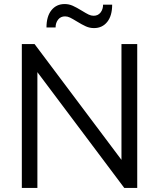

<svg xmlns="http://www.w3.org/2000/svg" viewBox="-20 -930 786 950"><path d="M581 -712H659V0H595L165 -573V0H88V-712H151L581 -139ZM300 -910Q321 -910 340 -901.5Q359 -893 385 -877Q406 -864 418.5 -858Q431 -852 443 -852Q465 -852 477.5 -868Q490 -884 490 -907H535Q535 -852 510.5 -821.5Q486 -791 445 -791Q424 -791 405 -799.5Q386 -808 360 -824Q339 -837 326.5 -843Q314 -849 302 -849Q280 -849 267.5 -833Q255 -817 255 -794H210Q210 -849 234.5 -879.5Q259 -910 300 -910Z"/></svg>

Font: Muli-Regular
Style: Regular
Weight: 400
Version: Version 2.000